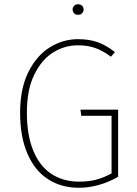

<svg xmlns="http://www.w3.org/2000/svg" viewBox="-20 -877 648 907"><path d="M348 -692Q402 -692 442 -677.5Q482 -663 523 -631L504 -609Q467 -637 430.5 -650Q394 -663 348 -663Q286 -663 231.5 -629.5Q177 -596 142 -524.5Q107 -453 107 -345Q107 -238 137.5 -164.5Q168 -91 223.5 -55Q279 -19 353 -19Q400 -19 435.5 -28.5Q471 -38 507 -58V-330H364L360 -359H538V-42Q495 -17 447.5 -3.5Q400 10 353 10Q270 10 207.5 -30Q145 -70 110 -150Q75 -230 75 -345Q75 -458 114 -536.5Q153 -615 215.5 -653.5Q278 -692 348 -692ZM349 -857Q361 -857 368 -849.5Q375 -842 375 -832Q375 -822 368 -814.5Q361 -807 349 -807Q337 -807 330 -814.5Q323 -822 323 -832Q323 -842 330 -849.5Q337 -857 349 -857Z"/></svg>

Font: Firava
Style: Regular
Weight: 400
Designer: Carrois Corporate & Edenspiekermann AG
Foundry: Greg Finn Gibson
Version: Version 5.000